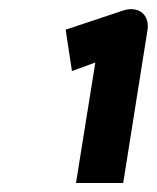

<svg xmlns="http://www.w3.org/2000/svg" viewBox="-20 -863 349 427"><path d="M126 -797 140 -705 192 -724 149 -456H254L308 -796C310 -809 308 -823 298 -833C288 -843 270 -845 255 -840Z"/></svg>

Font: Charger Pro
Style: UltraNarObl
Weight: 900
Designer: Jasper
Foundry: Cannot Into Space Fonts
Version: Version 1.09